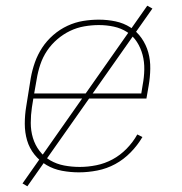

<svg xmlns="http://www.w3.org/2000/svg" viewBox="-20 -597 640 674"><path d="M257 8Q227 8 197.5 2.5Q168 -3 143.5 -17.5Q119 -32 101 -54.5Q83 -77 75 -104.5Q67 -132 67 -162.5Q67 -193 72 -223L88 -323Q93 -351 102.5 -378Q112 -405 128 -429.5Q144 -454 167 -474Q190 -494 217 -506.5Q244 -519 272 -523.5Q300 -528 327 -528Q357 -528 385.5 -522Q414 -516 437.5 -501Q461 -486 477 -463Q493 -440 500.5 -413Q508 -386 507.5 -356Q507 -326 502 -297L494 -251H97L92 -220Q88 -193 88 -165.5Q88 -138 95.5 -113Q103 -88 118.5 -67.5Q134 -47 156.5 -34Q179 -21 205.5 -16Q232 -11 260 -11Q289 -11 318.5 -17Q348 -23 375 -37.5Q402 -52 424.5 -75Q447 -98 462 -125L480 -116Q463 -87 438.5 -62Q414 -37 384.5 -21Q355 -5 322 1.5Q289 8 257 8ZM476 -269 481 -300Q486 -326 486.5 -353Q487 -380 480.5 -404.5Q474 -429 460.5 -450Q447 -471 426 -484.5Q405 -498 379.5 -503.5Q354 -509 327 -509Q302 -509 276 -504.5Q250 -500 226 -488.5Q202 -477 181 -459Q160 -441 145 -418.5Q130 -396 121.5 -370.5Q113 -345 109 -320L100 -269ZM76 57 59 47 497 -577 515 -567Z"/></svg>

Font: Iosevka Aile Thin
Style: Italic
Weight: 100
Italic angle: -9°
Designer: Belleve Invis
Foundry: Belleve Invis
Version: Version 31.1.0; ttfautohint (v1.8.4)